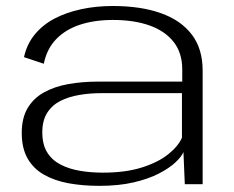

<svg xmlns="http://www.w3.org/2000/svg" viewBox="-20 -614 780 640"><path d="M311 5.5Q376 5.5 425.2 -6Q474.5 -17.5 509 -35.2Q543.5 -53 564 -72Q584.5 -91 591.5 -107L596 0H655.5V-379Q655.5 -451.5 619.2 -499Q583 -546.5 516 -570.2Q449 -594 356 -594Q299.5 -594 250 -583.2Q200.5 -572.5 161.2 -551.8Q122 -531 95.8 -499Q69.5 -467 60 -423.5L126 -401.5Q136 -451 167 -483.2Q198 -515.5 246.2 -531.5Q294.5 -547.5 356.5 -547.5Q427 -547.5 478.8 -529Q530.5 -510.5 559 -474Q587.5 -437.5 587.5 -382.5V-342H307.5Q254.5 -342 208 -333.8Q161.5 -325.5 126.5 -306Q91.5 -286.5 72 -253.5Q52.5 -220.5 52.5 -171Q52.5 -120 72 -85.8Q91.5 -51.5 127 -31.5Q162.5 -11.5 209.2 -3Q256 5.5 311 5.5ZM322.5 -38.5Q282 -38.5 245.8 -44.8Q209.5 -51 181.2 -65.8Q153 -80.5 137 -106.5Q121 -132.5 121 -173Q121 -212 137.2 -237.8Q153.5 -263.5 181.2 -277.5Q209 -291.5 244.2 -297.5Q279.5 -303.5 317 -303.5H586.5V-155Q574.5 -127 541 -100Q507.5 -73 453 -55.8Q398.5 -38.5 322.5 -38.5Z"/></svg>

Font: Anybody Expanded Light
Style: Regular
Weight: 300
Width: 7
Version: Version 1.113;gftools[0.9.25]